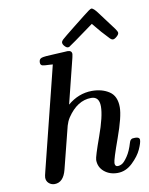

<svg xmlns="http://www.w3.org/2000/svg" viewBox="-98 -971 817 1052"><g transform="rotate(-10 311.0 -445.0)"><path d="M74.2 -32.2Q74.2 -41 81.1 -66.9L207 -570.8Q210 -582 215.1 -603.5Q220.2 -625 223.1 -636.2Q214.4 -637.2 201.7 -637.7Q189 -638.2 181.9 -638.7Q174.8 -639.2 168 -640.6Q161.1 -642.1 158 -646.5Q154.8 -650.9 154.8 -659.2Q154.8 -678.2 170.4 -683.1Q186 -688 242.2 -689.9Q277.3 -691.9 299.8 -692.9Q301.8 -692.9 306.9 -693.4Q312 -693.8 314.9 -693.8Q338.9 -693.8 338.9 -673.8Q338.9 -669.9 336.9 -661.9Q335 -653.8 335 -652.8L272.9 -403.8Q334 -455.6 408.2 -456.1Q465.3 -456.1 504.6 -429.9Q543.9 -403.8 543.9 -341.8Q543.9 -290 502.9 -176.5Q461.9 -63 461.9 -44.9Q461.9 -25.9 477.1 -25.9Q489.3 -25.9 501.7 -33Q514.2 -40 533 -67.6Q551.8 -95.2 564.9 -140.1Q567.9 -151.4 573 -155.8Q578.1 -160.2 582.5 -161.1Q586.9 -162.1 598.1 -162.1Q622.1 -162.1 622.1 -146Q622.1 -129.9 606.4 -95Q590.8 -60.1 553.5 -24.4Q516.1 11.2 470.2 11.2Q426.3 11.2 396.2 -13.9Q366.2 -39.1 366.2 -79.1Q366.2 -96.2 404.5 -202.6Q442.9 -309.1 442.9 -364Q442.9 -418.9 397.9 -418.9Q320.8 -418.9 264.2 -334Q252 -314.9 245.4 -292Q238.8 -269 186 -57.1Q168.9 10.7 120.1 11.2Q101.1 11.2 87.6 -1Q74.2 -13.2 74.2 -32.2ZM293.9 -744.6Q293.9 -752.4 304.4 -762.2Q314.9 -772 375 -819.8Q413.1 -849.6 438 -869.6Q476.1 -900.4 483.9 -900.9Q496.1 -900.9 520 -867.7Q582 -785.6 594 -768.8Q606 -752 606 -744.6Q606 -735.8 593.5 -724.9Q581.1 -713.9 572.3 -713.9Q564.5 -713.9 556.9 -721.4Q549.3 -729 515.1 -766.6L472.2 -817.9Q335 -717.8 328.1 -714.8Q324.2 -713.9 321.3 -713.9Q313.5 -713.9 303.7 -724.4Q293.9 -734.9 293.9 -744.6Z"/></g></svg>

Font: CMU Serif
Style: BoldItalic
Weight: 700
Italic angle: -14.04°
Version: Version 0.7.0